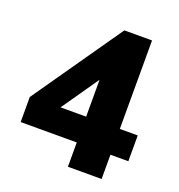

<svg xmlns="http://www.w3.org/2000/svg" viewBox="-130 -828 872 936"><g transform="rotate(20 306.0 -359.5)"><path d="M325.2 -126H34.2V-255.9L356.4 -718.8H500V-259.8H592.8V-126H500V0H325.2ZM325.2 -259.8V-451.2L192.4 -259.8Z"/></g></svg>

Font: Min Sans Black
Style: Regular
Weight: 900
Designer: Jinseong-Kim, NotoSansCJK, Nunito
Foundry: Jinseong-Kim
Version: Version 1.000